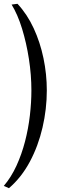

<svg xmlns="http://www.w3.org/2000/svg" viewBox="-43 -748 310 1009"><path d="M18 -724 49 -728Q100 -673 134 -599.5Q168 -526 185.5 -442Q203 -358 203 -273Q203 -175 180.5 -78Q158 19 114 101.5Q70 184 4 241L-23 229Q16 183 43.5 123Q71 63 88.5 -4.5Q106 -72 114 -141Q122 -210 122 -273Q122 -354 109 -438Q96 -522 73 -597Q50 -672 18 -724Z"/></svg>

Font: Mate SC
Style: Regular
Weight: 400
Designer: Eduardo Rodriguez Tunni
Foundry: Eduardo Rodriguez Tunni
Version: Version 1.003; ttfautohint (v1.8.4.7-5d5b);gftools[0.9.24]